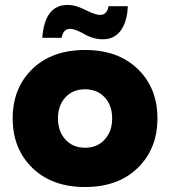

<svg xmlns="http://www.w3.org/2000/svg" viewBox="-20 -742 684 772"><path d="M322 -148Q371 -148 401 -181Q431 -214 431 -266Q431 -318 401 -350.5Q371 -383 322 -383Q273 -383 243 -350.5Q213 -318 213 -266Q213 -214 243 -181Q273 -148 322 -148ZM322 10Q189 10 110 -67Q31 -144 31 -266Q31 -388 110 -464.5Q189 -541 322 -541Q455 -541 534 -464.5Q613 -388 613 -266Q613 -144 534 -67Q455 10 322 10ZM394 -584Q352 -584 312 -609Q279 -626 262 -626Q234 -626 228 -590H150Q160 -722 251 -722Q272 -722 290 -716Q308 -710 332 -698Q365 -682 382 -682Q411 -682 416 -717H494Q491 -653 465 -618.5Q439 -584 394 -584Z"/></svg>

Font: YamahaIndonesia935. App XBold
Style: Regular
Weight: 800
Designer: Dalton Maag Ltd
Foundry: Dalton Maag Ltd
Version: Version 1.002; January 01, 2024; Regular/Italic